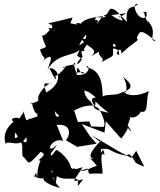

<svg xmlns="http://www.w3.org/2000/svg" viewBox="-20 -880 811 974"><path d="M293 -317C288 -294 262 -265 258 -316C290 -274 321 -273 299 -351C356 -274 351 -352 463 -344C469 -377 444 -374 531 -308C435 -329 475 -324 434 -370C469 -350 408 -370 408 -423C419 -412 419 -427 466 -385C433 -385 446 -358 467 -336C483 -347 531 -234 500 -236L442 -239L433 -264L375 -261L346 -350L362 -384L309 -371L201 -409L253 -332L317 -299ZM500 -173C414 -93 434 -67 471 -82C374 -59 460 -75 435 -80C495 -21 489 12 489 -44C406 -23 425 2 353 -27C359 -6 297 -72 345 -2C341 -78 276 -108 298 -98C255 -129 273 -124 244 -93C211 -83 305 -177 250 -129C210 -111 250 -186 300 -165C300 -165 269 -246 267 -246C345 -255 337 -192 314 -169L371 -135L470 -151L436 -190L395 -251L510 -207L517 -265L590 -182L596 -178C656 -253 614 -257 647 -214C594 -241 677 -290 618 -303C664 -244 721 -342 684 -319C740 -288 716 -372 736 -418C632 -368 594 -426 617 -412C628 -435 618 -469 604 -490C681 -431 626 -422 578 -403C555 -397 512 -401 501 -390C499 -457 492 -525 418 -539C429 -565 451 -496 369 -499C372 -577 379 -506 403 -507C421 -523 344 -508 368 -507C335 -604 377 -538 361 -554C281 -543 289 -522 313 -544C304 -523 253 -478 250 -497C268 -505 278 -430 231 -535C286 -531 298 -454 214 -411C191 -485 216 -442 246 -462C200 -449 147 -372 188 -362C163 -382 193 -365 132 -354C150 -369 135 -353 158 -310C183 -298 159 -278 174 -273C173 -289 208 -303 130 -276C126 -286 116 -241 102 -307C93 -320 122 -339 78 -279C64 -288 24 -280 49 -262C49 -262 -15 -218 9 -150C23 -173 78 -124 113 -184C126 -138 86 -161 79 -198C55 -164 51 -183 58 -208C106 -127 89 -159 94 -88C132 -59 110 -25 185 -109C238 -95 145 -61 190 -66C209 -91 170 -75 168 26C162 -5 169 -20 144 36C168 -7 134 29 213 25C188 19 196 50 285 74C235 21 244 -13 262 53L270 4C240 -45 249 27 240 -18C279 45 327 20 372 28C385 62 355 86 402 30C337 41 348 52 399 -32C312 -9 417 -15 423 -26C442 16 406 -4 500 1C504 -13 484 -95 502 -101C521 -74 498 -141 502 -118C492 -109 489 -89 493 -124C552 -131 525 -109 621 -90C622 -80 627 -129 666 -58C678 -58 642 -62 712 -34L671 -115L646 -79L581 -113C536 -140 490 -167 445 -194L485 -162ZM584 -791C583 -815 619 -760 589 -780C548 -785 532 -853 472 -759C475 -781 490 -776 447 -779C408 -743 467 -711 373 -742C432 -729 426 -657 391 -691C406 -640 494 -635 440 -594C477 -613 538 -663 497 -566C568 -606 552 -581 553 -657C577 -660 576 -606 508 -689C476 -589 472 -621 504 -577C506 -645 591 -649 584 -602C553 -602 598 -656 596 -608C664 -674 688 -670 674 -687C688 -725 694 -736 771 -670C725 -678 788 -714 727 -777C744 -737 705 -806 712 -824C691 -795 734 -850 722 -793C679 -767 641 -868 679 -860C661 -833 615 -866 623 -769C555 -844 560 -832 540 -836C503 -784 527 -791 463 -793L622 -813ZM348 -791C348 -791 253 -767 225 -762C254 -741 233 -777 252 -721C224 -759 209 -721 262 -726C253 -778 224 -698 193 -699C211 -629 230 -648 183 -629C197 -576 218 -596 197 -565C229 -612 252 -574 211 -608C244 -579 247 -603 221 -526C265 -609 359 -596 383 -628C374 -589 356 -608 396 -581C371 -536 357 -558 399 -592C379 -646 420 -605 405 -630C434 -671 442 -691 382 -650C397 -694 445 -723 467 -793C365 -779 378 -725 400 -736C400 -774 354 -764 370 -755L337 -762Z"/></svg>

Font: Hussar Lance
Style: ExBdObl
Weight: 700
Foundry: Cannot Into Space Fonts, PlusOne Fonts
Version: Version 2.270